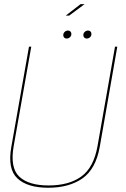

<svg xmlns="http://www.w3.org/2000/svg" viewBox="-20 -899 605 924"><path d="M212 4.5Q312.5 4.5 376.8 -40.5Q441 -85.5 460 -192L544.5 -674.5H533.5L449.5 -197Q431 -92.5 371.2 -49.5Q311.5 -6.5 214 -6.5Q117 -6.5 72.2 -49.5Q27.5 -92.5 46 -197L130.5 -674.5H119.5L34.5 -192Q15.5 -85.5 63.8 -40.5Q112 4.5 212 4.5ZM301 -713.5Q309.5 -713.5 316.5 -719.8Q323.5 -726 323.5 -735.5Q323.5 -743 318.8 -747.5Q314 -752 307 -752Q298.5 -752 291.5 -745.8Q284.5 -739.5 284.5 -730Q284.5 -722.5 289 -718Q293.5 -713.5 301 -713.5ZM397.5 -713.5Q406.5 -713.5 413.2 -719.8Q420 -726 420 -735.5Q420 -743 415.5 -747.5Q411 -752 403.5 -752Q395 -752 388 -745.8Q381 -739.5 381 -730Q381 -722.5 385.8 -718Q390.5 -713.5 397.5 -713.5ZM296.5 -824H313L387 -879H367.5Z"/></svg>

Font: Anybody Thin
Style: Italic
Weight: 100
Italic angle: -10°
Designer: Tyler Finck
Foundry: Etcetera Type Company
Version: Version 1.114;gftools[0.9.25]